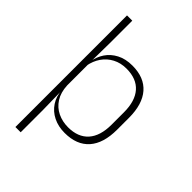

<svg xmlns="http://www.w3.org/2000/svg" viewBox="-247 -754 1017 1017"><g transform="rotate(45 261.0 -246.0)"><path d="M282.5 10Q234 10 196.5 -8.8Q159 -27.5 136.5 -61.5Q114 -95.5 111.5 -141H98.5L114 -177.5Q116.5 -126.5 138.5 -92.2Q160.5 -58 196 -41Q231.5 -24 274.5 -24Q348.5 -24 388 -68.2Q427.5 -112.5 427.5 -197V-289.5Q427.5 -374 388.2 -418.5Q349 -463 273.5 -463Q230.5 -463 196.8 -445.2Q163 -427.5 141.2 -396Q119.5 -364.5 112 -322.5L99 -354H111Q117 -393.5 138.5 -425.8Q160 -458 196.8 -477.2Q233.5 -496.5 284.5 -496.5Q373.5 -496.5 420.2 -442.8Q467 -389 467 -287.5V-199Q467 -97 419.8 -43.5Q372.5 10 282.5 10ZM76 172V-664H115.5V-494L113.5 -361L114 -345.5V-139L113 -128L115.5 4.5V172Z"/></g></svg>

Font: Anek Tamil Medium ExtraLight
Style: Regular
Weight: 250
Version: Version 1.003